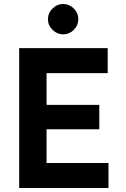

<svg xmlns="http://www.w3.org/2000/svg" viewBox="-20 -941 629 961"><path d="M76 0V-700H519V-575H213V-416H477V-294H213V-125H523V0ZM296 -769Q266 -769 243 -791.5Q220 -814 220 -845Q220 -876 243 -898.5Q266 -921 296 -921Q327 -921 349.5 -898.5Q372 -876 372 -845Q372 -814 349.5 -791.5Q327 -769 296 -769Z"/></svg>

Font: Figtree Light
Style: Bold
Weight: 700
Version: Version 2.002